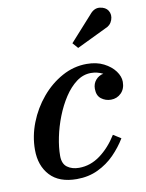

<svg xmlns="http://www.w3.org/2000/svg" viewBox="-81 -757 627 825"><g transform="rotate(-10 232.5 -344.5)"><path d="M419 -606 290.5 -544 269.5 -568 367.5 -677Q387.5 -701.5 412.2 -698.2Q437 -695 447.5 -678.5Q459 -660 450.8 -637.2Q442.5 -614.5 419 -606ZM406 -129.5Q384 -93 352.8 -61.2Q321.5 -29.5 280.2 -9.8Q239 10 187.5 10Q110.5 10 71 -32.8Q31.5 -75.5 31.5 -145Q31.5 -204.5 54 -262.2Q76.5 -320 116 -367Q155.5 -414 206.5 -442Q257.5 -470 314 -470Q357 -470 388.2 -454Q419.5 -438 436.8 -414.5Q454 -391 454 -367.5Q454 -337 435.8 -318.8Q417.5 -300.5 391 -300.5Q367.5 -300.5 349 -314.5Q330.5 -328.5 330.5 -358.5Q330.5 -381 344.2 -396.8Q358 -412.5 377.5 -416Q352.5 -428.5 325.5 -428.5Q291.5 -428.5 262.2 -406.8Q233 -385 209.2 -348.8Q185.5 -312.5 168.5 -269Q151.5 -225.5 142.5 -181.5Q133.5 -137.5 133.5 -100.5Q133.5 -66 154 -51Q174.5 -36 205.5 -36Q255 -36 297.8 -67.5Q340.5 -99 372.5 -150.5Z"/></g></svg>

Font: Bodoni* 06pt Medium
Style: Italic
Weight: 500
Italic angle: -13°
Version: Version 2.3